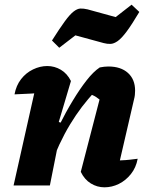

<svg xmlns="http://www.w3.org/2000/svg" viewBox="-20 -792 636 820"><path d="M325 -58 408 -378 419 -354Q404 -369 390 -378Q376 -387 356 -392L385 -400Q328 -341 279.5 -261Q231 -181 193 -76L180 -135Q203 -197 232 -255Q261 -313 291 -362.5Q321 -412 350 -449Q379 -486 406 -504Q416 -506 425 -507Q434 -508 443 -508Q496 -508 526.5 -480.5Q557 -453 557 -405Q557 -396 556 -386.5Q555 -377 552 -366L492 -107Q519 -108 535 -110Q551 -112 568 -114Q561 -76 539 -48.5Q517 -21 487.5 -6.5Q458 8 426 8Q395 8 368 -8.5Q341 -25 325 -58ZM38 0 143 -468 164 -397Q141 -394 115.5 -392.5Q90 -391 42 -389Q49 -427 70 -454Q91 -481 121 -495.5Q151 -510 182 -510Q213 -510 240 -494Q267 -478 283 -446L231 -271L246 -266L193 0ZM233 -588 202 -619Q235 -671 256.5 -700.5Q278 -730 294 -742.5Q310 -755 323.5 -755.5Q337 -756 354 -752L474 -719L542 -772L575 -741Q543 -687 521 -657.5Q499 -628 482.5 -616.5Q466 -605 452 -604.5Q438 -604 423 -608L302 -641Z"/></svg>

Font: Piazzolla Thin Black
Style: Italic
Weight: 900
Italic angle: -11.3°
Version: Version 2.005